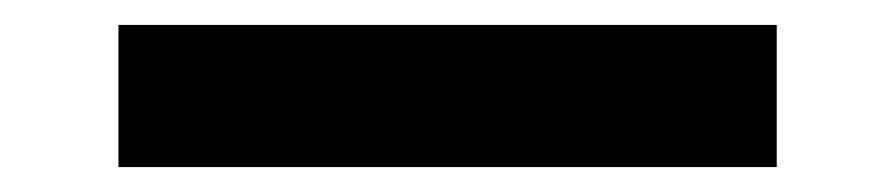

<svg xmlns="http://www.w3.org/2000/svg" viewBox="-20 18 718 154"><path d="M75 152V38H603V152Z"/></svg>

Font: DM Sans 9pt
Style: Semibold
Weight: 600
Designer: Colophon Foundry, Jonny Pinhorn
Foundry: Colophon Foundry
Version: Version 4.004;gftools[0.9.30]